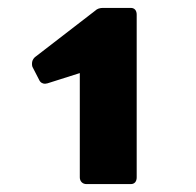

<svg xmlns="http://www.w3.org/2000/svg" viewBox="-20 -792 496 486"><path d="M199 -326H311C321 -326 326 -333 326 -343V-755C326 -765 321 -772 311 -772H241C233 -772 226 -770 221 -765L68 -647C63 -642 61 -637 61 -631C61 -628 61 -626 62 -623L79 -590C82 -583 88 -580 94 -580C96 -580 98 -581 100 -581L182 -607V-343C182 -333 189 -326 199 -326Z"/></svg>

Font: LINE Seed JP_OTF ExtraBold
Style: Regular
Weight: 800
Designer: LY Corporation & Fontrix & Fontworks
Version: Version 1.013